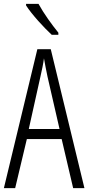

<svg xmlns="http://www.w3.org/2000/svg" viewBox="-20 -967 454 987"><path d="M178 -947H114V-939C144 -892 207 -824 246 -788H280V-799C246 -841 206 -896 178 -947ZM356 0H414L241 -714H172L0 0H58L118 -252H297ZM224 -574 286 -304H128L188 -574C196 -609 202 -637 206 -667C211 -637 217 -609 224 -574Z"/></svg>

Font: Noto Sans Lao Looped ExtraCondensed Light
Style: Regular
Weight: 300
Width: 2
Designer: Mark Frömberg, Ben Mitchell
Foundry: The Fontpad Ltd
Version: Version 1.002